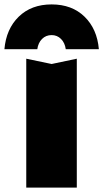

<svg xmlns="http://www.w3.org/2000/svg" viewBox="-67 -850 468 870"><path d="M381 -627H231Q227 -656 209.5 -673.5Q192 -691 167 -691Q141 -691 123.5 -673.5Q106 -656 102 -627H-47Q-39 -719 18 -774.5Q75 -830 167 -830Q259 -830 316 -774.5Q373 -719 381 -627ZM52 -584 167 -560 281 -584V0H52Z"/></svg>

Font: Unbounded ExtraBold
Style: Regular
Weight: 800
Designer: Luke Prowse, Jean-Baptiste Morizot, Fátima Lázaro, Florian Runge
Foundry: NaN
Version: Version 1.701;gftools[0.9.28.dev5+ged2979d]